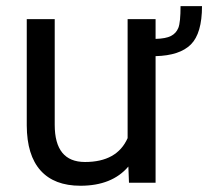

<svg xmlns="http://www.w3.org/2000/svg" viewBox="-20 -590 672 620"><path d="M632.3 -570.3Q632.3 -482.4 596.4 -446.5Q560.5 -410.6 482.4 -408.7V0H396.5L394.5 -52.2Q341.8 9.8 239.7 9.8Q155.3 9.8 111.1 -39.3Q66.9 -88.4 66.4 -184.6V-528.3H156.7V-187Q156.7 -66.9 254.4 -66.9Q357.9 -66.9 392.1 -144V-528.3H482.4V-464.4Q515.6 -465.3 532.2 -473.9Q548.8 -482.4 555.9 -500Q563 -517.6 563 -570.3Z"/></svg>

Font: MAUL
Style: Regular
Weight: 400
Designer: MAUL
Version: Version 1.0; 2020; ttfautohint (v1.8.3)